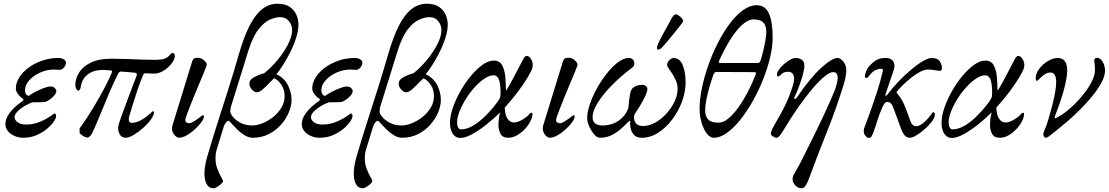

<svg xmlns="http://www.w3.org/2000/svg" viewBox="-20 -725 5948 1030"><path d="M104 14Q80 14 58 4.5Q36 -5 22.5 -21.5Q9 -38 9 -59Q9 -84 24 -107.5Q39 -131 59 -149.5Q79 -168 94 -178Q102 -183 105 -187.5Q108 -192 102 -196Q89 -204 77 -219.5Q65 -235 65 -251Q65 -280 83 -309Q101 -338 132.5 -361.5Q164 -385 205.5 -399.5Q247 -414 294 -414Q311 -414 322.5 -406.5Q334 -399 334 -389Q334 -380 329 -371Q324 -362 316 -356Q308 -350 300 -350Q295 -350 287 -351Q279 -352 270 -352Q232 -352 196 -336Q160 -320 137 -294.5Q114 -269 114 -240Q114 -229 119.5 -220Q125 -211 135 -211Q148 -221 170 -232.5Q192 -244 214.5 -252.5Q237 -261 251 -261Q266 -261 274 -252.5Q282 -244 282 -236Q282 -225 269.5 -211Q257 -197 241 -187Q225 -177 213 -177Q199 -177 185 -176.5Q171 -176 153 -176Q131 -168 109 -154.5Q87 -141 72.5 -125.5Q58 -110 58 -96Q58 -82 74 -69.5Q90 -57 119 -57Q152 -57 179 -66Q206 -75 226 -86.5Q246 -98 258 -107Q270 -116 272 -116Q281 -116 281 -102Q281 -91 268 -72Q255 -53 231 -33Q207 -13 175 0.5Q143 14 104 14Z M450 13Q443 13 432.5 8Q422 3 414 -4Q406 -11 407 -16V-36Q449 -94 483.5 -152Q518 -210 543 -258Q568 -306 579 -334Q581 -338 581 -342Q581 -346 575 -347L549 -349Q490 -354 454 -328Q418 -302 413 -257Q412 -250 408.5 -244.5Q405 -239 399 -239Q394 -239 389 -248.5Q384 -258 384 -268Q384 -302 403.5 -334.5Q423 -367 466 -388.5Q509 -410 577 -410Q617 -410 657.5 -408.5Q698 -407 736.5 -405.5Q775 -404 808 -404Q828 -404 845 -406Q862 -408 875 -416Q885 -422 892.5 -431.5Q900 -441 903 -441Q911 -441 914.5 -437Q918 -433 918 -425Q918 -412 908.5 -396Q899 -380 883 -365Q867 -350 847 -340Q827 -330 805 -330Q796 -330 783 -331Q770 -332 759 -332Q757 -332 753.5 -330Q750 -328 747 -321Q734 -291 720 -250Q706 -209 694 -169.5Q682 -130 674 -104Q669 -86 672 -76Q675 -66 687 -66Q711 -66 739.5 -82Q768 -98 796 -126Q797 -127 798 -127.5Q799 -128 800 -128Q806 -128 806 -123Q806 -107 789.5 -84Q773 -61 747.5 -38.5Q722 -16 696.5 -1Q671 14 653 14Q631 14 620.5 -7.5Q610 -29 616 -54Q620 -70 632.5 -104.5Q645 -139 660.5 -180.5Q676 -222 690.5 -260Q705 -298 713 -319Q716 -327 712.5 -330.5Q709 -334 704 -335L633 -341Q626 -342 621 -338.5Q616 -335 612 -327Q589 -280 565 -224Q541 -168 519.5 -115Q498 -62 481 -24Q473 -5 464 4Q455 13 450 13Z M939 14Q934 14 926.5 9Q919 4 912.5 -5Q906 -14 903.5 -26.5Q901 -39 906 -55L1011 -396Q1015 -407 1021 -411Q1027 -415 1044 -415Q1055 -415 1066 -408Q1077 -401 1084 -391.5Q1091 -382 1088 -372Q1084 -360 1073 -333.5Q1062 -307 1048 -274Q1034 -241 1020 -206.5Q1006 -172 994.5 -142.5Q983 -113 977 -95Q971 -76 978 -70Q985 -64 995 -64Q1005 -64 1020 -73.5Q1035 -83 1047 -92Q1055 -98 1060.5 -102.5Q1066 -107 1067 -107Q1078 -107 1072 -91Q1068 -78 1053.5 -60.5Q1039 -43 1019.5 -26Q1000 -9 979 2.5Q958 14 939 14Z M1126 285Q1105 285 1093.5 270Q1082 255 1078.5 230Q1075 205 1079 174Q1083 143 1093 111Q1117 29 1143.5 -54.5Q1170 -138 1200 -231.5Q1230 -325 1262 -436Q1288 -526 1318 -585.5Q1348 -645 1385 -675Q1422 -705 1470 -705Q1510 -705 1534.5 -688Q1559 -671 1570 -645.5Q1581 -620 1581 -594Q1581 -562 1569 -523.5Q1557 -485 1538 -447Q1519 -409 1499 -377.5Q1479 -346 1463 -327Q1507 -305 1525.5 -266.5Q1544 -228 1544 -189Q1544 -158 1529.5 -122.5Q1515 -87 1487.5 -56Q1460 -25 1421.5 -5.5Q1383 14 1336 14Q1314 14 1292 0.5Q1270 -13 1252.5 -30.5Q1235 -48 1225 -59Q1219 -66 1214 -71.5Q1209 -77 1205 -77Q1199 -77 1191.5 -67Q1184 -57 1181 -48L1143 76Q1139 88 1137.5 99.5Q1136 111 1136 122Q1136 155 1146 180.5Q1156 206 1165 222Q1169 229 1172.5 236Q1176 243 1176 246Q1176 253 1166 262Q1156 271 1144.5 278Q1133 285 1126 285ZM1334 -52Q1358 -52 1387.5 -63.5Q1417 -75 1444.5 -96.5Q1472 -118 1489.5 -147Q1507 -176 1507 -210Q1507 -245 1488.5 -271.5Q1470 -298 1450 -305Q1436 -292 1419.5 -274.5Q1403 -257 1387 -243.5Q1371 -230 1358 -230Q1349 -230 1339.5 -237Q1330 -244 1324 -254.5Q1318 -265 1318 -276Q1318 -298 1344 -311.5Q1370 -325 1397 -332Q1434 -361 1468 -402Q1502 -443 1524.5 -486Q1547 -529 1547 -564Q1547 -590 1530 -611.5Q1513 -633 1483 -633Q1458 -633 1427.5 -619.5Q1397 -606 1367 -568Q1337 -530 1313 -455L1219 -153Q1218 -147 1216.5 -141Q1215 -135 1215 -129Q1215 -116 1229.5 -98Q1244 -80 1270.5 -66Q1297 -52 1334 -52Z M1694 14Q1670 14 1648 4.5Q1626 -5 1612.5 -21.5Q1599 -38 1599 -59Q1599 -84 1614 -107.5Q1629 -131 1649 -149.5Q1669 -168 1684 -178Q1692 -183 1695 -187.5Q1698 -192 1692 -196Q1679 -204 1667 -219.5Q1655 -235 1655 -251Q1655 -280 1673 -309Q1691 -338 1722.5 -361.5Q1754 -385 1795.5 -399.5Q1837 -414 1884 -414Q1901 -414 1912.5 -406.5Q1924 -399 1924 -389Q1924 -380 1919 -371Q1914 -362 1906 -356Q1898 -350 1890 -350Q1885 -350 1877 -351Q1869 -352 1860 -352Q1822 -352 1786 -336Q1750 -320 1727 -294.5Q1704 -269 1704 -240Q1704 -229 1709.5 -220Q1715 -211 1725 -211Q1738 -221 1760 -232.5Q1782 -244 1804.5 -252.5Q1827 -261 1841 -261Q1856 -261 1864 -252.5Q1872 -244 1872 -236Q1872 -225 1859.5 -211Q1847 -197 1831 -187Q1815 -177 1803 -177Q1789 -177 1775 -176.5Q1761 -176 1743 -176Q1721 -168 1699 -154.5Q1677 -141 1662.5 -125.5Q1648 -110 1648 -96Q1648 -82 1664 -69.5Q1680 -57 1709 -57Q1742 -57 1769 -66Q1796 -75 1816 -86.5Q1836 -98 1848 -107Q1860 -116 1862 -116Q1871 -116 1871 -102Q1871 -91 1858 -72Q1845 -53 1821 -33Q1797 -13 1765 0.5Q1733 14 1694 14Z M1927 285Q1906 285 1894.5 270Q1883 255 1879.5 230Q1876 205 1880 174Q1884 143 1894 111Q1918 29 1944.5 -54.5Q1971 -138 2001 -231.5Q2031 -325 2063 -436Q2089 -526 2119 -585.5Q2149 -645 2186 -675Q2223 -705 2271 -705Q2311 -705 2335.5 -688Q2360 -671 2371 -645.5Q2382 -620 2382 -594Q2382 -562 2370 -523.5Q2358 -485 2339 -447Q2320 -409 2300 -377.5Q2280 -346 2264 -327Q2308 -305 2326.5 -266.5Q2345 -228 2345 -189Q2345 -158 2330.5 -122.5Q2316 -87 2288.5 -56Q2261 -25 2222.5 -5.5Q2184 14 2137 14Q2115 14 2093 0.5Q2071 -13 2053.5 -30.5Q2036 -48 2026 -59Q2020 -66 2015 -71.5Q2010 -77 2006 -77Q2000 -77 1992.5 -67Q1985 -57 1982 -48L1944 76Q1940 88 1938.5 99.5Q1937 111 1937 122Q1937 155 1947 180.5Q1957 206 1966 222Q1970 229 1973.5 236Q1977 243 1977 246Q1977 253 1967 262Q1957 271 1945.5 278Q1934 285 1927 285ZM2135 -52Q2159 -52 2188.5 -63.5Q2218 -75 2245.5 -96.5Q2273 -118 2290.5 -147Q2308 -176 2308 -210Q2308 -245 2289.5 -271.5Q2271 -298 2251 -305Q2237 -292 2220.5 -274.5Q2204 -257 2188 -243.5Q2172 -230 2159 -230Q2150 -230 2140.5 -237Q2131 -244 2125 -254.5Q2119 -265 2119 -276Q2119 -298 2145 -311.5Q2171 -325 2198 -332Q2235 -361 2269 -402Q2303 -443 2325.5 -486Q2348 -529 2348 -564Q2348 -590 2331 -611.5Q2314 -633 2284 -633Q2259 -633 2228.5 -619.5Q2198 -606 2168 -568Q2138 -530 2114 -455L2020 -153Q2019 -147 2017.5 -141Q2016 -135 2016 -129Q2016 -116 2030.5 -98Q2045 -80 2071.5 -66Q2098 -52 2135 -52Z M2449 15Q2432 15 2419.5 4.5Q2407 -6 2400.5 -24.5Q2394 -43 2394 -66Q2394 -102 2409 -146Q2424 -190 2449 -234.5Q2474 -279 2505 -316.5Q2536 -354 2568 -377Q2600 -400 2629 -400Q2660 -400 2673.5 -375.5Q2687 -351 2690.5 -314.5Q2694 -278 2694 -243Q2694 -240 2695.5 -240Q2697 -240 2698 -243Q2721 -281 2742.5 -323Q2764 -365 2786 -406Q2791 -416 2795.5 -420.5Q2800 -425 2805 -425Q2814 -425 2821.5 -417.5Q2829 -410 2833.5 -399Q2838 -388 2838 -379Q2838 -373 2837.5 -368.5Q2837 -364 2836 -361Q2832 -346 2812 -312Q2792 -278 2760 -235Q2728 -192 2688 -148Q2689 -107 2703 -87.5Q2717 -68 2737 -68Q2757 -68 2781.5 -82.5Q2806 -97 2817 -110Q2822 -116 2825 -118Q2828 -120 2831 -120Q2835 -120 2836 -119Q2837 -118 2837 -116Q2837 -98 2826 -75.5Q2815 -53 2796 -33Q2777 -13 2754 0.5Q2731 14 2707 14Q2676 14 2665 -7Q2654 -28 2654 -55Q2654 -72 2656.5 -90.5Q2659 -109 2663 -122Q2629 -88 2589 -56.5Q2549 -25 2512.5 -5Q2476 15 2449 15ZM2453 -31Q2479 -31 2508 -45.5Q2537 -60 2568 -88Q2599 -116 2630 -154Q2640 -166 2649 -178.5Q2658 -191 2664 -205Q2668 -252 2660 -286.5Q2652 -321 2628 -321Q2605 -321 2578.5 -303Q2552 -285 2526 -256.5Q2500 -228 2479 -194Q2458 -160 2445 -127Q2432 -94 2432 -68Q2432 -52 2437.5 -41.5Q2443 -31 2453 -31Z M2928 14Q2923 14 2915.5 9Q2908 4 2901.5 -5Q2895 -14 2892.5 -26.5Q2890 -39 2895 -55L3000 -396Q3004 -407 3010 -411Q3016 -415 3033 -415Q3044 -415 3055 -408Q3066 -401 3073 -391.5Q3080 -382 3077 -372Q3073 -360 3062 -333.5Q3051 -307 3037 -274Q3023 -241 3009 -206.5Q2995 -172 2983.5 -142.5Q2972 -113 2966 -95Q2960 -76 2967 -70Q2974 -64 2984 -64Q2994 -64 3009 -73.5Q3024 -83 3036 -92Q3044 -98 3049.5 -102.5Q3055 -107 3056 -107Q3067 -107 3061 -91Q3057 -78 3042.5 -60.5Q3028 -43 3008.5 -26Q2989 -9 2968 2.5Q2947 14 2928 14Z M3198 14Q3183 14 3167.5 -4Q3152 -22 3141 -46.5Q3130 -71 3130 -91Q3130 -123 3144 -165Q3158 -207 3182 -250.5Q3206 -294 3235.5 -331Q3265 -368 3295.5 -391Q3326 -414 3354 -414Q3362 -414 3368.5 -410.5Q3375 -407 3379 -400.5Q3383 -394 3383 -385Q3383 -378 3380.5 -372Q3378 -366 3366 -358Q3339 -338 3310 -312.5Q3281 -287 3254 -259Q3227 -231 3205.5 -202Q3184 -173 3171.5 -146Q3159 -119 3159 -96Q3159 -74 3172.5 -63Q3186 -52 3211 -52Q3263 -52 3300.5 -79Q3338 -106 3351 -147Q3353 -173 3356 -195Q3359 -217 3363 -233Q3367 -246 3376 -254Q3385 -262 3398 -266Q3411 -270 3425 -270Q3437 -270 3445 -263.5Q3453 -257 3453 -248Q3453 -234 3441.5 -209.5Q3430 -185 3414 -158.5Q3398 -132 3383 -110Q3377 -87 3388.5 -68Q3400 -49 3429 -49Q3462 -49 3494.5 -67Q3527 -85 3554.5 -115Q3582 -145 3598.5 -180Q3615 -215 3615 -249Q3615 -272 3606 -293Q3597 -314 3586 -330Q3576 -346 3567.5 -357.5Q3559 -369 3559 -376Q3559 -387 3565 -395.5Q3571 -404 3579 -409Q3587 -414 3592 -414Q3627 -414 3642.5 -375.5Q3658 -337 3658 -284Q3658 -233 3639 -181Q3620 -129 3586.5 -84.5Q3553 -40 3511 -13Q3469 14 3422 14Q3394 14 3380 -2.5Q3366 -19 3362.5 -39.5Q3359 -60 3361 -72Q3362 -76 3359 -76.5Q3356 -77 3352 -73Q3343 -64 3321.5 -43Q3300 -22 3269 -4Q3238 14 3198 14ZM3512 -459Q3504 -459 3504.5 -467Q3505 -475 3506 -479Q3510 -490 3519.5 -509Q3529 -528 3541 -550Q3553 -572 3564 -591.5Q3575 -611 3581 -623Q3586 -633 3592.5 -640.5Q3599 -648 3606 -648Q3611 -648 3620.5 -642Q3630 -636 3637.5 -627.5Q3645 -619 3645 -611Q3645 -609 3632 -592Q3619 -575 3600 -551.5Q3581 -528 3563 -506.5Q3545 -485 3535 -474Q3530 -469 3524 -464Q3518 -459 3512 -459Z M3809 14Q3789 14 3771.5 -9Q3754 -32 3743.5 -67.5Q3733 -103 3733 -140Q3733 -192 3745.5 -252.5Q3758 -313 3780 -375.5Q3802 -438 3831.5 -495.5Q3861 -553 3895 -598.5Q3929 -644 3966 -670.5Q4003 -697 4039 -697Q4085 -697 4105 -652.5Q4125 -608 4125 -522Q4125 -475 4111.5 -417.5Q4098 -360 4074 -299.5Q4050 -239 4018.5 -183Q3987 -127 3951.5 -82.5Q3916 -38 3879.5 -12Q3843 14 3809 14ZM3835 -67Q3860 -67 3887 -89Q3914 -111 3940.5 -148Q3967 -185 3991 -230.5Q4015 -276 4033 -323Q4037 -331 4035.5 -334.5Q4034 -338 4025 -338L3823 -339Q3817 -339 3813 -334Q3809 -329 3807 -324Q3798 -299 3788 -265Q3778 -231 3770.5 -196Q3763 -161 3763 -132Q3763 -102 3778.5 -84.5Q3794 -67 3835 -67ZM3844 -387H4044Q4056 -387 4060 -400Q4068 -425 4075 -454.5Q4082 -484 4086.5 -511Q4091 -538 4091 -553Q4091 -587 4075 -604Q4059 -621 4020 -621Q4000 -621 3972 -600.5Q3944 -580 3910.5 -532Q3877 -484 3838 -400Q3836 -395 3836.5 -391Q3837 -387 3844 -387Z M4280 285Q4261 285 4246.5 269.5Q4232 254 4232 238Q4232 222 4238 212.5Q4244 203 4257 179Q4265 166 4280.5 135Q4296 104 4316.5 63Q4337 22 4359 -23Q4381 -68 4401 -111Q4421 -154 4436 -188Q4451 -222 4458 -240Q4461 -248 4463 -255Q4465 -262 4467 -268.5Q4469 -275 4470 -280.5Q4471 -286 4472 -291Q4473 -296 4473.5 -300Q4474 -304 4474 -306Q4474 -321 4468.5 -329.5Q4463 -338 4449 -338Q4432 -338 4404 -315.5Q4376 -293 4340.5 -251.5Q4305 -210 4265 -153.5Q4225 -97 4184 -28Q4178 -18 4171.5 -8.5Q4165 1 4158.5 7.5Q4152 14 4145 14Q4138 14 4125 6Q4112 -2 4116 -16Q4121 -32 4138 -61Q4155 -90 4171 -119Q4181 -137 4193 -162Q4205 -187 4215.5 -214.5Q4226 -242 4233 -265Q4240 -288 4240 -301Q4240 -340 4208 -340Q4185 -340 4172.5 -327.5Q4160 -315 4155 -315Q4150 -315 4149 -317.5Q4148 -320 4148 -327Q4148 -336 4158 -350.5Q4168 -365 4184 -379.5Q4200 -394 4217.5 -404Q4235 -414 4250 -414Q4267 -414 4281 -404.5Q4295 -395 4295 -373Q4295 -353 4286.5 -322.5Q4278 -292 4266 -260Q4254 -228 4241 -201Q4240 -198 4241 -196Q4242 -194 4244 -194Q4250 -194 4257 -205Q4292 -257 4324.5 -296Q4357 -335 4386 -361.5Q4415 -388 4437 -401Q4459 -414 4473 -414Q4488 -414 4504 -395Q4520 -376 4520 -348Q4520 -334 4516.5 -314.5Q4513 -295 4508 -278Q4469 -150 4417 -20Q4365 110 4319 235Q4311 257 4301.5 271Q4292 285 4280 285Z M4640 15Q4635 15 4629 10Q4623 5 4618.5 -2Q4614 -9 4614 -15Q4614 -26 4614 -29.5Q4614 -33 4616 -38Q4618 -43 4623 -56Q4640 -101 4655.5 -145Q4671 -189 4684.5 -231Q4698 -273 4708 -312Q4714 -334 4716 -345Q4718 -356 4708 -356Q4693 -356 4676.5 -349Q4660 -342 4636 -310Q4632 -306 4626 -307Q4620 -308 4620 -315Q4620 -321 4622.5 -330.5Q4625 -340 4629.5 -349.5Q4634 -359 4638 -364Q4655 -385 4676 -399.5Q4697 -414 4731 -414Q4749 -414 4761 -406.5Q4773 -399 4777 -384Q4781 -369 4774 -348L4731 -221Q4727 -210 4731.5 -211Q4736 -212 4740 -217Q4767 -253 4800.5 -288Q4834 -323 4868 -351.5Q4902 -380 4931 -397Q4960 -414 4978 -414Q5011 -414 5022.5 -394.5Q5034 -375 5033 -360Q5033 -345 5022 -345Q5017 -345 5009 -346.5Q5001 -348 4992 -349Q4984 -350 4976 -351Q4968 -352 4960 -352Q4939 -352 4914.5 -339Q4890 -326 4866 -306.5Q4842 -287 4823 -268Q4804 -249 4794 -237Q4790 -233 4789.5 -230.5Q4789 -228 4791 -226Q4818 -196 4834.5 -154.5Q4851 -113 4865 -72Q4869 -62 4876.5 -55Q4884 -48 4894 -48Q4907 -48 4919.5 -55.5Q4932 -63 4945.5 -76.5Q4959 -90 4972 -106Q4978 -114 4980.5 -118.5Q4983 -123 4987 -123Q4990 -123 4992.5 -120Q4995 -117 4995 -109Q4995 -93 4979 -72.5Q4963 -52 4940.5 -32Q4918 -12 4896 1Q4874 14 4862 14Q4846 14 4835 3Q4824 -8 4814 -34L4776 -137Q4767 -162 4759.5 -170Q4752 -178 4738 -178Q4732 -178 4726 -170.5Q4720 -163 4716 -155Q4696 -110 4686.5 -78Q4677 -46 4666 -16Q4660 0 4654.5 7.5Q4649 15 4640 15Z M5086 15Q5069 15 5056.5 4.5Q5044 -6 5037.5 -24.5Q5031 -43 5031 -66Q5031 -102 5046 -146Q5061 -190 5086 -234.5Q5111 -279 5142 -316.5Q5173 -354 5205 -377Q5237 -400 5266 -400Q5297 -400 5310.5 -375.5Q5324 -351 5327.5 -314.5Q5331 -278 5331 -243Q5331 -240 5332.5 -240Q5334 -240 5335 -243Q5358 -281 5379.5 -323Q5401 -365 5423 -406Q5428 -416 5432.5 -420.5Q5437 -425 5442 -425Q5451 -425 5458.5 -417.5Q5466 -410 5470.5 -399Q5475 -388 5475 -379Q5475 -373 5474.5 -368.5Q5474 -364 5473 -361Q5469 -346 5449 -312Q5429 -278 5397 -235Q5365 -192 5325 -148Q5326 -107 5340 -87.5Q5354 -68 5374 -68Q5394 -68 5418.5 -82.5Q5443 -97 5454 -110Q5459 -116 5462 -118Q5465 -120 5468 -120Q5472 -120 5473 -119Q5474 -118 5474 -116Q5474 -98 5463 -75.5Q5452 -53 5433 -33Q5414 -13 5391 0.5Q5368 14 5344 14Q5313 14 5302 -7Q5291 -28 5291 -55Q5291 -72 5293.5 -90.5Q5296 -109 5300 -122Q5266 -88 5226 -56.5Q5186 -25 5149.5 -5Q5113 15 5086 15ZM5090 -31Q5116 -31 5145 -45.5Q5174 -60 5205 -88Q5236 -116 5267 -154Q5277 -166 5286 -178.5Q5295 -191 5301 -205Q5305 -252 5297 -286.5Q5289 -321 5265 -321Q5242 -321 5215.5 -303Q5189 -285 5163 -256.5Q5137 -228 5116 -194Q5095 -160 5082 -127Q5069 -94 5069 -68Q5069 -52 5074.5 -41.5Q5080 -31 5090 -31Z M5589 14Q5586 14 5582.5 10Q5579 6 5577.5 0Q5576 -6 5578 -13Q5579 -15 5587.5 -36.5Q5596 -58 5604 -84Q5633 -182 5641.5 -236.5Q5650 -291 5642.5 -313.5Q5635 -336 5616 -336Q5598 -336 5582.5 -325Q5567 -314 5557 -303Q5547 -292 5543 -292Q5538 -292 5537 -294.5Q5536 -297 5536 -304Q5536 -331 5555 -356Q5574 -381 5601.5 -397.5Q5629 -414 5653 -414Q5679 -414 5692 -397.5Q5705 -381 5705 -348Q5705 -310 5688.5 -247.5Q5672 -185 5640 -104Q5639 -100 5638 -95.5Q5637 -91 5641 -91Q5644 -91 5647 -93Q5650 -95 5660 -100Q5688 -115 5721 -144Q5754 -173 5784.5 -209.5Q5815 -246 5834.5 -283Q5854 -320 5854 -349Q5854 -369 5852 -382.5Q5850 -396 5850 -400Q5850 -406 5854 -410.5Q5858 -415 5865 -415Q5882 -415 5895 -394Q5908 -373 5908 -346Q5908 -317 5889 -282Q5870 -247 5840 -210Q5810 -173 5774.5 -137.5Q5739 -102 5705 -73Q5671 -44 5646 -24Q5621 -5 5609.5 4.5Q5598 14 5589 14Z"/></svg>

Font: EB Garamond
Style: Italic
Weight: 400
Italic angle: -17.2°
Designer: Georg Duffner and Octavio Pardo
Foundry: Georg Duffner
Version: Version 1.001